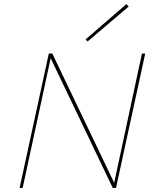

<svg xmlns="http://www.w3.org/2000/svg" viewBox="-20 -920 753 940"><path d="M610 -888 409 -717 399 -727 599 -900ZM675 -658H691L548 0H532L228 -635L91 0H76L219 -658H236L539 -25Z"/></svg>

Font: EauTest Thin
Style: Italic
Weight: 250
Italic angle: -12°
Designer: Christian Thalmann (Catharsis Fonts)
Version: Version 0.001;PS 000.001;hotconv 1.0.88;makeotf.lib2.5.64775